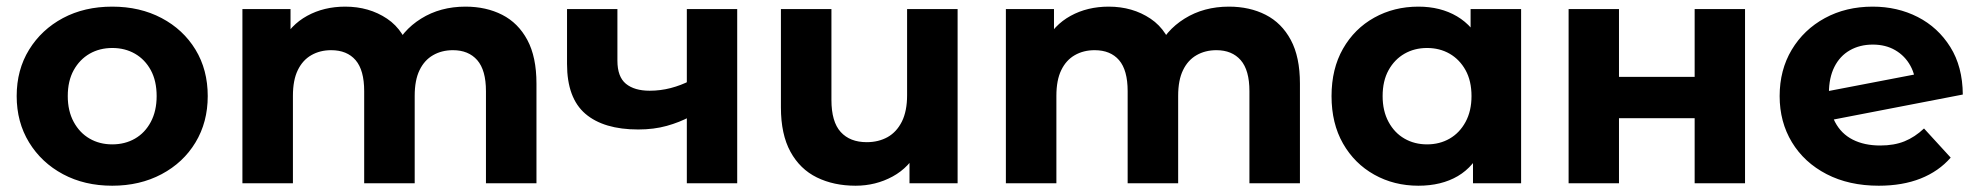

<svg xmlns="http://www.w3.org/2000/svg" viewBox="-20 -566 6115 593"><path d="M326.6 7.6Q241.1 7.6 174.6 -28Q108.1 -63.6 69.8 -126.2Q31.5 -188.8 31.5 -269.3Q31.5 -350.4 69.9 -412.6Q108.3 -474.8 174.5 -510.2Q240.8 -545.5 326.6 -545.5Q412.3 -545.5 479.1 -510.2Q545.9 -474.9 583.8 -412.7Q621.6 -350.6 621.6 -269.3Q621.6 -188.6 583.8 -126.1Q546.1 -63.6 479 -28Q412 7.6 326.6 7.6ZM326.6 -120.1Q366 -120.1 396.9 -137.9Q427.8 -155.6 445.8 -189.5Q463.8 -223.3 463.8 -269.2Q463.8 -316 445.8 -349.2Q427.8 -382.3 396.9 -400.1Q366 -417.8 326.9 -417.8Q287.7 -417.8 256.8 -400.1Q226 -382.3 207.6 -349.2Q189.3 -316 189.3 -269.2Q189.3 -223.3 207.6 -189.5Q226 -155.6 256.8 -137.9Q287.6 -120.1 326.6 -120.1Z M728.7 0V-537.9H877.3V-391.2L849 -434Q877 -488.8 928.7 -517.1Q980.4 -545.5 1046.2 -545.5Q1120 -545.5 1175.5 -508.3Q1231 -471.1 1249.4 -393.8L1194.3 -409Q1221.3 -471.6 1280.6 -508.5Q1339.9 -545.5 1417.7 -545.5Q1481.5 -545.5 1531 -520.3Q1580.5 -495.1 1608.7 -442.6Q1636.9 -390.2 1636.9 -307.8V0H1480.9V-284.5Q1480.9 -349.3 1454 -380.2Q1427 -411 1378.9 -411Q1344.4 -411 1317.6 -395.6Q1290.7 -380.2 1275.8 -349.3Q1260.8 -318.5 1260.8 -270V0H1104.8V-284.5Q1104.8 -349.3 1078.3 -380.2Q1051.7 -411 1002.8 -411Q968.3 -411 941.5 -395.6Q914.6 -380.2 899.7 -349.3Q884.7 -318.5 884.7 -270V0Z M1951.2 -166.1Q1844.6 -166.1 1787.9 -214.6Q1731.3 -263.2 1731.3 -368.5V-537.9H1886.9V-378.7Q1886.9 -328.9 1913.1 -307.3Q1939.4 -285.8 1986.5 -285.8Q2019.9 -285.8 2051.7 -294.1Q2083.4 -302.4 2111.7 -317L2112.1 -206.1Q2079.2 -188.3 2039.3 -177.2Q1999.4 -166.1 1951.2 -166.1ZM2101.3 0V-537.9H2256.9V0Z M2622.5 7.6Q2555.1 7.6 2502.9 -18Q2450.7 -43.6 2421.3 -97.4Q2391.9 -151.2 2391.9 -234.1V-537.9H2547.9V-257.5Q2547.9 -189.8 2576.6 -158.3Q2605.2 -126.9 2656.9 -126.9Q2693.2 -126.9 2721.3 -142.5Q2749.3 -158.2 2765.5 -190.5Q2781.6 -222.8 2781.6 -271.9V-537.9H2937.6V0H2789V-148.3L2816.9 -104.7Q2789.1 -49.2 2736.8 -20.8Q2684.5 7.6 2622.5 7.6Z M3086.7 0V-537.9H3235.3V-391.2L3207 -434Q3235 -488.8 3286.7 -517.1Q3338.4 -545.5 3404.2 -545.5Q3478 -545.5 3533.5 -508.3Q3589 -471.1 3607.4 -393.8L3552.3 -409Q3579.3 -471.6 3638.6 -508.5Q3697.9 -545.5 3775.7 -545.5Q3839.5 -545.5 3889 -520.3Q3938.5 -495.1 3966.7 -442.6Q3994.9 -390.2 3994.9 -307.8V0H3838.9V-284.5Q3838.9 -349.3 3812 -380.2Q3785 -411 3736.9 -411Q3702.4 -411 3675.6 -395.6Q3648.7 -380.2 3633.8 -349.3Q3618.8 -318.5 3618.8 -270V0H3462.8V-284.5Q3462.8 -349.3 3436.3 -380.2Q3409.7 -411 3360.8 -411Q3326.3 -411 3299.5 -395.6Q3272.6 -380.2 3257.7 -349.3Q3242.7 -318.5 3242.7 -270V0Z M4360.7 7.6Q4285.5 7.6 4224.4 -26.6Q4163.3 -60.8 4127.9 -122.8Q4092.5 -184.8 4092.5 -269.2Q4092.5 -353.6 4127.9 -415.5Q4163.3 -477.5 4224.4 -511.5Q4285.5 -545.5 4360.7 -545.5Q4429.1 -545.5 4479.9 -515.6Q4530.7 -485.7 4559.1 -424.8Q4587.4 -363.8 4587.4 -269.2Q4587.4 -174.8 4560.3 -113.3Q4533.1 -51.8 4482.5 -22.1Q4431.9 7.6 4360.7 7.6ZM4387.5 -120.1Q4426.4 -120.1 4457.3 -137.9Q4488.1 -155.6 4506.5 -189.5Q4524.8 -223.3 4524.8 -269.2Q4524.8 -316 4506.5 -349.2Q4488.1 -382.3 4457.3 -400.1Q4426.4 -417.8 4387.5 -417.8Q4348.7 -417.8 4317.8 -400.1Q4286.9 -382.3 4268.6 -349.2Q4250.3 -316 4250.3 -269.2Q4250.3 -223.3 4268.6 -189.5Q4286.9 -155.6 4317.8 -137.9Q4348.7 -120.1 4387.5 -120.1ZM4529.4 0V-110.2L4532 -269.8L4522 -429.3V-537.9H4678V0Z M4824.7 0V-537.9H4980.3V-328.5H5214V-537.9H5369.6V0H5214V-200.9H4980.3V0Z M5782.7 7.6Q5690.6 7.6 5621.5 -28.2Q5552.4 -64 5514.4 -126.7Q5476.5 -189.4 5476.5 -269.2Q5476.5 -349.8 5513.8 -412.3Q5551.2 -474.7 5616.2 -510.1Q5681.2 -545.5 5763.9 -545.5Q5840.3 -545.5 5903 -513.5Q5965.6 -481.5 6003.6 -420.8Q6041.6 -360.2 6042.2 -274L5607.7 -190L5605.9 -280.7L5950.4 -346.9L5896.6 -292.9Q5897.2 -332.6 5880.3 -363Q5863.5 -393.5 5833.7 -410.9Q5804 -428.3 5764.3 -428.3Q5724.2 -428.3 5693.4 -410.7Q5662.5 -393.1 5645.6 -359.4Q5628.7 -325.8 5628.7 -278.3Q5628.7 -224.9 5647.7 -188.9Q5666.7 -152.8 5702.4 -134.7Q5738.1 -116.6 5787.3 -116.6Q5830.1 -116.6 5862.2 -129.6Q5894.2 -142.6 5922.4 -169.2L6004.8 -79.2Q5967.8 -36.8 5911.9 -14.6Q5855.9 7.6 5782.7 7.6Z"/></svg>

Font: Montserrat Alternates Thin
Style: Regular
Weight: 100
Designer: Julieta Ulanovsky
Foundry: Julieta Ulanovsky
Version: Version 9.000